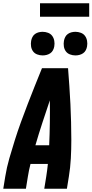

<svg xmlns="http://www.w3.org/2000/svg" viewBox="-20 -1151 564 1171"><path d="M0 0 12 -74Q21 -130 37 -185.5Q53 -241 70.5 -296.5Q88 -352 108 -407Q128 -462 149 -516.5Q170 -571 192 -626Q214 -681 236 -735H395Q399 -681 403 -626Q407 -571 409.5 -516.5Q412 -462 413.5 -407Q415 -352 415 -296.5Q415 -241 412 -185Q409 -129 400 -74L388 0H250L262 -74Q265 -93 267.5 -112.5Q270 -132 272 -151H166Q161 -132 157 -112.5Q153 -93 150 -74L138 0ZM196 -265H280Q283 -334 284 -402.5Q285 -471 284 -539Q261 -471 238.5 -402.5Q216 -334 196 -265ZM440 -813Q423 -813 407 -819Q391 -825 381.5 -838Q372 -851 369.5 -868Q367 -885 370 -902Q372 -914 378 -925.5Q384 -937 394 -944Q404 -951 416 -954Q428 -957 440 -957Q457 -957 473 -951Q489 -945 498.5 -932Q508 -919 511 -902Q514 -885 511 -868Q509 -856 503 -844.5Q497 -833 486.5 -826Q476 -819 464 -816Q452 -813 440 -813ZM240 -813Q223 -813 207 -819Q191 -825 181.5 -838Q172 -851 169.5 -868Q167 -885 170 -902Q172 -914 178 -925.5Q184 -937 194 -944Q204 -951 216 -954Q228 -957 240 -957Q257 -957 273 -951Q289 -945 298.5 -932Q308 -919 311 -902Q314 -885 311 -868Q309 -856 303 -844.5Q297 -833 286.5 -826Q276 -819 264 -816Q252 -813 240 -813ZM224 -1049V-1131H524V-1049Z"/></svg>

Font: Iosevka Curly Heavy Oblique
Style: Regular
Weight: 900
Italic angle: -9°
Monospace: yes
Designer: Belleve Invis
Foundry: Belleve Invis
Version: Version 11.1.0; ttfautohint (v1.8.3)